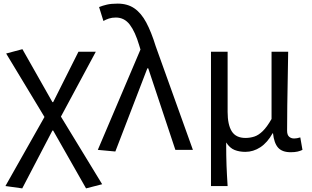

<svg xmlns="http://www.w3.org/2000/svg" viewBox="-20 -829 1723 1062"><path d="M103 213 10 200 226 -182 14 -533 104 -557 270 -264H274L414 -543H510L317 -184L545 190L456 213L274 -107H270Z M618 9 521 0 757 -555 750 -578Q728 -653 698 -692.5Q668 -732 621 -732Q599 -732 582.5 -726.5Q566 -721 552 -713L528 -790Q548 -798 571.5 -803.5Q595 -809 631 -809Q685 -809 723 -783Q761 -757 789 -704.5Q817 -652 841 -574L1047 0H950L800 -451H795Z M1147 200V-543H1239V-210Q1239 -139 1262 -102.5Q1285 -66 1338 -66Q1363 -66 1386.5 -73.5Q1410 -81 1433.5 -104Q1457 -127 1482 -171V-543H1574Q1573 -470 1571.5 -394Q1570 -318 1569 -245Q1568 -172 1568 -106Q1568 -83 1579 -73Q1590 -63 1607 -63Q1615 -63 1623 -64.5Q1631 -66 1641 -69L1653 0Q1641 6 1625.5 9.5Q1610 13 1588 13Q1541 13 1518.5 -12Q1496 -37 1490 -92H1488Q1459 -40 1420 -14.5Q1381 11 1337 11Q1304 11 1277.5 0.5Q1251 -10 1231 -41Q1231 -1 1231.5 29.5Q1232 60 1233 87Q1234 114 1235.5 141Q1237 168 1239 200Z"/></svg>

Font: Farlight84_Sys_V01
Style: Regular
Weight: 400
Designer: Ryoko NISHIZUKA  (kana, bopomofo & ideographs); Paul D. Hunt (Latin, Greek & Cyrillic); Sandoll Communications , Soo-you
Foundry: Adobe
Version: Version 2.004;October 29, 2024;FontCreator 14.0.0.2814 64-bi